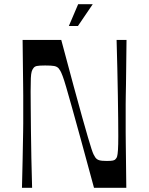

<svg xmlns="http://www.w3.org/2000/svg" viewBox="-20 -889 705 909"><path d="M84 0Q86 -78 87 -128Q88 -178 88.5 -209.5Q89 -241 89.5 -262.5Q90 -284 90 -303.5Q90 -323 90 -350Q90 -377 90 -396.5Q90 -416 90 -437.5Q90 -459 89.5 -490.5Q89 -522 88.5 -572Q88 -622 87 -700H270Q304 -572 328.5 -482Q353 -392 369.5 -333Q386 -274 396.5 -238.5Q407 -203 413 -184.5Q419 -166 423 -158Q427 -150 431 -144Q438 -134 449.5 -130.5Q461 -127 485 -127Q506 -127 515 -129Q524 -131 528 -137Q532 -140 534.5 -148.5Q537 -157 538.5 -179Q540 -201 540 -245Q540 -276 539.5 -325.5Q539 -375 538 -436Q537 -497 535.5 -564.5Q534 -632 532 -700H579Q578 -622 577.5 -572Q577 -522 576.5 -490.5Q576 -459 575.5 -437.5Q575 -416 575 -396.5Q575 -377 575 -350Q575 -323 575 -303.5Q575 -284 575 -262.5Q575 -241 575.5 -209.5Q576 -178 576.5 -128Q577 -78 578 0H425Q389 -133 363.5 -226Q338 -319 321 -379.5Q304 -440 293.5 -476Q283 -512 276.5 -529Q270 -546 266 -553Q262 -560 258 -565Q250 -574 236.5 -576.5Q223 -579 194 -579Q165 -579 154 -576.5Q143 -574 138 -566Q133 -560 130 -550Q127 -540 126 -519Q125 -498 125 -456Q125 -427 125.5 -379Q126 -331 126.5 -270Q127 -209 128.5 -140.5Q130 -72 132 0ZM306 -766 350 -869H419L349 -766Z"/></svg>

Font: Ojuju Medium
Style: Regular
Weight: 500
Designer: Chisaokwu Joboson, Mirko Velimirovic
Foundry: Udi Foundry
Version: Version 1.000